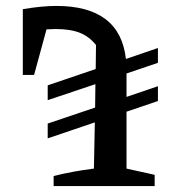

<svg xmlns="http://www.w3.org/2000/svg" viewBox="-20 -628 617 648"><path d="M141 -161V-211L301 -265L302 -344L141 -290V-340L303 -395L304 -476Q281 -505 249 -517.5Q217 -530 168 -530Q153 -530 137 -529L95 -375H57V-597Q121 -608 170 -608Q385 -608 405 -429L513 -466V-416L407 -380V-301L513 -337V-287L407 -251V-59L502 -38V0H161V-34Q225 -50 297 -59L300 -215Z"/></svg>

Font: Piazzolla Medium
Style: Regular
Weight: 500
Designer: Juan Pablo del Peral
Foundry: Huerta Tipografica
Version: Version 1.330